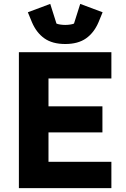

<svg xmlns="http://www.w3.org/2000/svg" viewBox="-20 -966 647 986"><path d="M77 0ZM77 0V-698H552V-563H229V-420H506V-286H229V-135H552V0ZM315 -740Q249 -740 208 -769Q167 -798 144 -852L123 -903L238 -946L270 -845Q276 -842 289 -840Q302 -838 315 -838Q328 -838 341 -840Q354 -842 360 -845L392 -946L507 -903L486 -852Q463 -798 422 -769Q381 -740 315 -740Z"/></svg>

Font: Aneliza ExtraBold
Style: Regular
Weight: 800
Designer: Mike Abbink, Paul van der Laan, Pieter van Rosmalen
Foundry: Bold Monday
Version: Version 3.001;September 8, 2019;FontCreator 11.5.0.2425 64-b